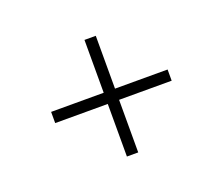

<svg xmlns="http://www.w3.org/2000/svg" viewBox="-78 -606 731 630"><g transform="rotate(-20 287.5 -290.5)"><path d="M307.1 -309.6V-494.1H267.6V-309.6H84V-270.5H267.6V-86.9H307.1V-270.5H490.7V-309.6Z"/></g></svg>

Font: Estedad ExtraLight
Style: Regular
Weight: 200
Designer: Amin Abedi
Version: Version 7.3